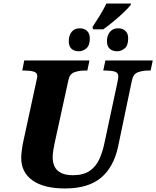

<svg xmlns="http://www.w3.org/2000/svg" viewBox="-20 -1056 884 1086"><path d="M503 -903Q525 -936 546 -970.5Q567 -1005 582 -1036H721L719 -1028Q707 -1012 681 -987Q655 -962 623.5 -936Q592 -910 564 -890H507ZM426 -766Q400 -766 384.5 -780Q369 -794 369 -823Q369 -856 385.5 -876Q402 -896 431 -896Q456 -896 472 -881.5Q488 -867 488 -839Q488 -798 468 -782Q448 -766 426 -766ZM643 -766Q617 -766 601 -780Q585 -794 585 -823Q585 -856 602 -876Q619 -896 648 -896Q673 -896 689 -881.5Q705 -867 705 -839Q705 -798 685 -782Q665 -766 643 -766ZM348 10Q228 10 164 -35.5Q100 -81 100 -163Q100 -179 103.5 -207Q107 -235 111 -252L184 -589Q191 -619 191 -625Q191 -645 170.5 -651Q150 -657 119 -657H106L117 -714H486L474 -657H461Q428 -657 401 -647.5Q374 -638 367 -603L290 -251Q287 -237 282.5 -212.5Q278 -188 278 -167Q278 -65 393 -65Q451 -65 486.5 -89Q522 -113 541 -154Q560 -195 571 -248L645 -594Q647 -603 648 -612Q649 -621 649 -625Q649 -645 629 -651Q609 -657 577 -657H564L576 -714H844L832 -657H819Q786 -657 759.5 -647Q733 -637 726 -600L648 -227Q623 -110 550.5 -50Q478 10 348 10Z"/></svg>

Font: Noto Serif ExtraBold
Style: Italic
Weight: 800
Italic angle: -12°
Designer: Monotype Design Team
Foundry: Monotype Imaging Inc.
Version: Version 2.013